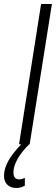

<svg xmlns="http://www.w3.org/2000/svg" viewBox="-83 -720 279 958"><path d="M12 0 122 -700H176L65 0ZM30 -7 65 -2Q26 35 5 72.5Q-16 110 -16 140Q-16 175 13 175Q26 175 41 168V206Q22 218 -3 218Q-29 218 -46 202Q-63 186 -63 157Q-63 120 -39.5 79.5Q-16 39 30 -7Z"/></svg>

Font: Georama SemiCondensed Light
Style: Italic
Weight: 300
Width: 4
Italic angle: -9°
Designer: Jean-Baptiste Levee
Foundry: Production Type
Version: Version 1.000